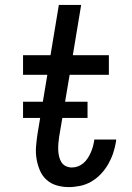

<svg xmlns="http://www.w3.org/2000/svg" viewBox="-20 -755 540 783"><path d="M260 8Q235 8 211 1Q187 -6 169.5 -22Q152 -38 142.5 -60.5Q133 -83 129 -107.5Q125 -132 127 -157.5Q129 -183 133 -209L173 -450H74V-530H186L220 -735H311L277 -530H424V-450H264L221 -196Q219 -182 218 -169Q217 -156 217.5 -142.5Q218 -129 221 -116.5Q224 -104 230.5 -93.5Q237 -83 248.5 -77.5Q260 -72 273 -72Q286 -72 298 -76.5Q310 -81 320 -89.5Q330 -98 337.5 -109.5Q345 -121 350 -132.5Q355 -144 358.5 -156Q362 -168 364 -181Q364 -182 364 -183.5Q364 -185 365 -186H454Q454 -184 453.5 -181.5Q453 -179 453 -177Q449 -153 441.5 -130.5Q434 -108 421.5 -86Q409 -64 391.5 -45.5Q374 -27 352.5 -14.5Q331 -2 307 3Q283 8 260 8ZM337 -274H74V-340H337Z"/></svg>

Font: Iosevka Curly Medium Oblique
Style: Regular
Weight: 500
Italic angle: -9°
Monospace: yes
Designer: Belleve Invis
Foundry: Belleve Invis
Version: Version 11.1.0; ttfautohint (v1.8.3)